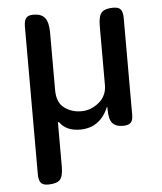

<svg xmlns="http://www.w3.org/2000/svg" viewBox="-52 -548 684 813"><g transform="rotate(-5 290.0 -141.0)"><path d="M184 -176Q184 -123 215 -100Q246 -77 287 -77Q328 -77 362 -105Q396 -133 396 -179V-430Q396 -473 410.5 -487.5Q425 -502 460 -502Q483 -502 491.5 -490.5Q500 -479 500 -455V-43Q500 -19 490 -9.5Q480 0 457 0Q427 0 412.5 -16.5Q398 -33 398 -78V-85H396Q360 0 275 0Q216 0 189 -39H184V149Q184 192 169.5 206Q155 220 120 220Q97 220 88.5 208.5Q80 197 80 173V-455Q80 -479 88.5 -490.5Q97 -502 120 -502Q154 -502 169 -483Q184 -464 184 -420Z"/></g></svg>

Font: Marmelad
Style: Regular
Weight: 400
Designer: Manvel Shmavonyan
Foundry: Cyreal
Version: Version 1.001;PS 001.001;hotconv 1.0.88;makeotf.lib2.5.64775